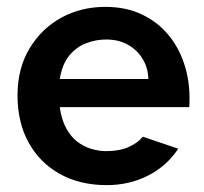

<svg xmlns="http://www.w3.org/2000/svg" viewBox="-20 -527 595 559"><path d="M291 12Q212 12 153.5 -21Q95 -54 63 -112.5Q31 -171 31 -249Q31 -328 66 -386Q101 -444 158.5 -475.5Q216 -507 287 -507Q347 -507 394 -484.5Q441 -462 473 -422Q505 -382 520 -329Q535 -276 531 -215H154Q159 -179 172.5 -154Q186 -129 205 -114.5Q224 -100 246 -93.5Q268 -87 289 -87Q327 -87 353.5 -98.5Q380 -110 396 -129L499 -94Q465 -43 410.5 -15.5Q356 12 291 12ZM154 -297H412Q411 -330 395 -356Q379 -382 352 -397Q325 -412 289 -412Q259 -412 230.5 -401Q202 -390 181.5 -365Q161 -340 154 -297Z"/></svg>

Font: Atkinson Hyperlegible Next SemiBold
Style: Regular
Weight: 600
Designer: Elliott Scott, Megan Eiswerth, Linus Boman, Theodore Petrosky, Letters from Sweden
Foundry: Applied Design Works, Letters from Sweden
Version: Version 2.001